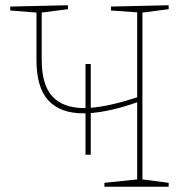

<svg xmlns="http://www.w3.org/2000/svg" viewBox="-20 -712 723 732"><path d="M623 -677 523 -664V-28L623 -15V0H378V-15L503 -28V-322Q403 -287 326 -281V-122H306V-280H297Q210 -280 164.5 -329Q119 -378 119 -484V-664L19 -672V-687L239 -692V-677L139 -664V-485Q139 -388 180 -344Q221 -300 301 -300H306V-468H326V-301Q399 -307 503 -341V-665L403 -672V-687L623 -692Z"/></svg>

Font: Bitter Pro Thin
Style: Regular
Weight: 250
Designer: Sol Matas, and Bitter project Authors
Foundry: Sol Matas
Version: Version 1.010